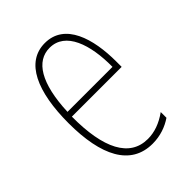

<svg xmlns="http://www.w3.org/2000/svg" viewBox="-166 -620 712 712"><g transform="rotate(-45 190.0 -263.5)"><path d="M195 -537C94 -537 47 -429 47 -264C47 -94 99 10 214 10C255 10 290 -3 318 -22V-52C283 -27 249 -15 214 -15C119 -15 72 -106 73 -273H334V-301C334 -421 300 -537 195 -537ZM195 -512C278 -512 311 -414 310 -297H74C80 -442 125 -512 195 -512Z"/></g></svg>

Font: Noto Sans Arabic UI XCn Th
Style: Regular
Weight: 100
Width: 2
Designer: Monotype Design Team, Nadine Chahine and Nizar Qandah
Foundry: Monotype Imaging Inc.
Version: Version 2.010